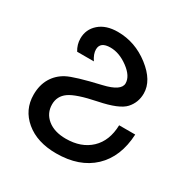

<svg xmlns="http://www.w3.org/2000/svg" viewBox="-127 -619 715 738"><g transform="rotate(30 230.0 -250.5)"><path d="M445.3 -203.1Q440.4 -101.6 380.4 -44.9Q320.3 11.7 217.8 11.7Q133.3 11.7 81.8 -31.2Q30.3 -74.2 30.3 -141.1Q30.3 -183.1 48.3 -213.9Q66.4 -244.6 98.9 -262Q131.3 -279.3 241.2 -304.7Q314.9 -321.8 314.9 -355Q314.9 -386.7 275.4 -416Q235.8 -445.3 196.3 -445.3Q150.9 -445.3 150.9 -411.1Q150.9 -391.1 167 -367.2H92.8Q78.1 -391.1 78.1 -418Q78.1 -458.5 108.4 -485.1Q138.7 -511.7 190.9 -511.7Q267.6 -511.7 331.3 -462.4Q395 -413.1 395 -356Q395 -315.9 368.9 -287.1Q342.8 -258.3 256.8 -241Q170.9 -223.6 140.6 -202.1Q110.4 -180.7 110.4 -144Q110.4 -105 140.6 -80.3Q170.9 -55.7 221.7 -55.7Q290 -55.7 331.1 -94.5Q372.1 -133.3 374 -203.1Z"/></g></svg>

Font: Segoe UI Historic
Style: Regular
Weight: 400
Foundry: Microsoft Corporation
Version: Version 1.03